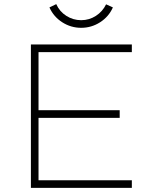

<svg xmlns="http://www.w3.org/2000/svg" viewBox="-20 -912 780 932"><path d="M130 -696H620V-659H167V-377H561V-340H167V-37H620V0H130ZM528 -876Q508 -831 466 -804Q424 -777 374 -777Q324 -777 282 -804Q240 -831 220 -876L253 -892Q269 -856 302 -835Q335 -814 374 -814Q413 -814 445.5 -835Q478 -856 495 -891Z"/></svg>

Font: M Major Mono Display
Style: Regular
Weight: 400
Designer: Emre Parlak
Foundry: Emre Parlak
Version: Version 2.000; ttfautohint (v1.8) -l 8 -r 50 -G 200 -x 14 -D